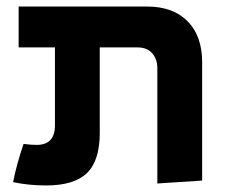

<svg xmlns="http://www.w3.org/2000/svg" viewBox="-20 -556 696 587"><path d="M20 1Q30 -51 52 -116Q75 -113 92 -113Q148 -113 148 -173V-411H37V-536H430Q509 -536 553.5 -491Q598 -446 598 -366V-4L461 5V-347Q461 -376 445 -393.5Q429 -411 401 -411H285V-150Q285 -65 246 -27Q207 11 121 11Q69 11 20 1Z"/></svg>

Font: Secular One
Style: Regular
Weight: 400
Designer: Michal Sahar
Foundry: Hagilda
Version: Version 1.000